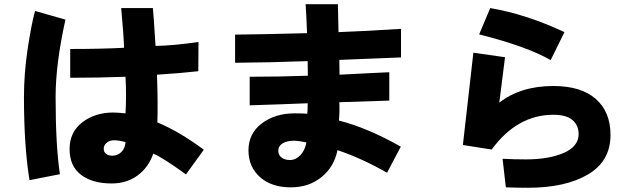

<svg xmlns="http://www.w3.org/2000/svg" viewBox="-20 -846 3040 912"><path d="M93.8 -384.8Q93.8 -496.1 111.3 -613.3Q128.9 -730.5 146.5 -793.9L291 -752.9Q244.1 -543 244.1 -384.8Q244.1 -155.3 264.6 -18.6L120.1 9.8Q93.8 -152.3 93.8 -384.8ZM310.5 -137.7Q310.5 -218.8 371.1 -265.1Q431.6 -311.5 517.6 -311.5Q536.1 -311.5 576.2 -307.6Q581.1 -393.6 576.2 -481.4Q454.1 -476.6 313.5 -476.6V-613.3Q460.9 -613.3 569.3 -619.1Q567.4 -680.7 555.7 -807.6H706.1Q709 -786.1 718.8 -627.9Q798.8 -628.9 922.9 -646.5L921.9 -507.8Q836.9 -498 725.6 -491.2Q730.5 -359.4 727.5 -264.6Q831.1 -221.7 948.2 -134.8L863.3 -17.6Q750 -99.6 708 -116.2Q685.5 -50.8 633.8 -12.7Q582 25.4 509.8 25.4Q418 25.4 364.3 -16.1Q310.5 -57.6 310.5 -137.7ZM472.7 -139.6Q472.7 -123 484.4 -114.7Q496.1 -106.4 512.7 -106.4Q539.1 -106.4 556.6 -124Q574.2 -141.6 576.2 -170.9Q545.9 -179.7 521.5 -179.7Q501 -179.7 486.8 -168Q472.7 -156.2 472.7 -139.6Z M1301.8 -129.9Q1301.8 -109.4 1317.4 -97.7Q1333 -85.9 1357.4 -85.9Q1384.8 -85.9 1406.7 -108.9Q1428.7 -131.8 1435.5 -169.9Q1391.6 -177.7 1378.9 -177.7Q1342.8 -177.7 1322.3 -165Q1301.8 -152.3 1301.8 -129.9ZM1166 -345.7V-481.4Q1302.7 -481.4 1442.4 -486.3Q1442.4 -498 1441.9 -519.5Q1441.4 -541 1441.4 -555.7Q1252 -548.8 1096.7 -547.9V-681.6Q1217.8 -682.6 1438.5 -688.5Q1434.6 -787.1 1431.6 -826.2H1585Q1585.9 -779.3 1587.9 -693.4Q1720.7 -698.2 1884.8 -709V-573.2Q1851.6 -572.3 1752 -567.9Q1652.3 -563.5 1591.8 -561.5Q1591.8 -549.8 1592.3 -527.3Q1592.8 -504.9 1592.8 -491.2Q1646.5 -494.1 1726.1 -498Q1805.7 -502 1829.1 -502.9V-368.2Q1728.5 -365.2 1591.8 -360.4Q1593.8 -309.6 1589.8 -273.4Q1724.6 -239.3 1883.8 -149.4L1818.4 -25.4Q1697.3 -94.7 1583 -132.8Q1567.4 -53.7 1507.3 -4.9Q1447.3 43.9 1361.3 43.9Q1269.5 43.9 1214.8 -4.9Q1160.2 -53.7 1160.2 -131.8Q1160.2 -211.9 1223.6 -259.8Q1287.1 -307.6 1378.9 -307.6Q1423.8 -307.6 1439.5 -305.7Q1441.4 -316.4 1441.4 -355.5Q1414.1 -354.5 1312.5 -350.6Q1210.9 -346.7 1166 -345.7Z M2178.7 -157.2 2228.5 -595.7 2378.9 -574.2 2351.6 -358.4Q2453.1 -437.5 2608.4 -437.5Q2740.2 -437.5 2810.1 -376Q2879.9 -314.5 2879.9 -205.1Q2879.9 -80.1 2772.5 -17.1Q2665 45.9 2487.3 45.9Q2475.6 45.9 2438.5 45.4Q2401.4 44.9 2382.8 43.9L2367.2 -91.8Q2422.9 -88.9 2478.5 -88.9Q2586.9 -88.9 2657.7 -119.6Q2728.5 -150.4 2728.5 -209Q2728.5 -250 2699.7 -275.4Q2670.9 -300.8 2608.4 -300.8Q2436.5 -300.8 2315.4 -135.7ZM2255.9 -682.6 2308.6 -807.6Q2480.5 -778.3 2661.1 -693.4L2595.7 -560.5Q2481.4 -626 2255.9 -682.6Z"/></svg>

Font: Gothic A1 Black
Style: Regular
Weight: 900
Version: Version 2.50